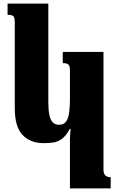

<svg xmlns="http://www.w3.org/2000/svg" viewBox="-20 -780 661 1065"><path d="M368 265V-13Q368 -26 369.5 -39Q371 -52 372 -65H367Q346 -26 323 -9.5Q300 7 275.5 10.5Q251 14 222 14Q148 14 105 -31.5Q62 -77 62 -179V-653Q62 -670 59.5 -680Q57 -690 48.5 -694Q40 -698 22 -698V-760H248V-214Q248 -173 253.5 -144.5Q259 -116 272 -102Q285 -88 307 -88Q336 -88 348.5 -108.5Q361 -129 364.5 -162Q368 -195 368 -234V-388Q368 -404 365 -413Q362 -422 353.5 -426Q345 -430 328 -430V-492H554V162Q554 177 559 186Q564 195 573 199Q582 203 594 203V265Z"/></svg>

Font: Noto Serif Armenian Black
Style: Regular
Weight: 900
Version: Version 2.007